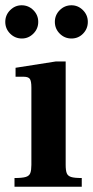

<svg xmlns="http://www.w3.org/2000/svg" viewBox="-29 -708 353 728"><path d="M26 0V-33Q55 -33 68.5 -37Q82 -41 86 -52Q90 -63 90 -83V-376Q90 -401 84 -409Q78 -417 61 -417H30V-451L183 -475H220V-83Q220 -62 224 -51.5Q228 -41 240.5 -37Q253 -33 281 -33V0ZM242 -562Q216 -562 197.5 -580.5Q179 -599 179 -625Q179 -651 197.5 -669.5Q216 -688 242 -688Q267 -688 285.5 -669.5Q304 -651 304 -625Q304 -599 286 -580.5Q268 -562 242 -562ZM54 -562Q28 -562 9.5 -580.5Q-9 -599 -9 -625Q-9 -651 9.5 -669.5Q28 -688 53 -688Q79 -688 97.5 -669.5Q116 -651 116 -625Q116 -599 97.5 -580.5Q79 -562 54 -562Z"/></svg>

Font: Frank Ruhl Libre SemiBold
Style: Regular
Weight: 600
Designer: Yanek Iontef
Foundry: Fontef
Version: Version 6.003;gftools[0.9.30]